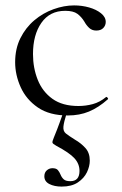

<svg xmlns="http://www.w3.org/2000/svg" viewBox="-20 -415 451 710"><path d="M231 12Q163 12 120 -17.5Q77 -47 56.5 -92.5Q36 -138 36 -185Q36 -235 55.5 -274Q75 -313 107 -340Q139 -367 178 -381Q217 -395 254 -395Q283 -395 309.5 -387.5Q336 -380 353.5 -366Q371 -352 371 -334Q371 -321 362 -311.5Q353 -302 336 -302Q320 -302 309.5 -312Q299 -322 292 -335Q281 -353 266 -364Q251 -375 221 -375Q164 -375 133 -330.5Q102 -286 102 -215Q102 -164 119.5 -120Q137 -76 174 -49.5Q211 -23 270 -23Q297 -23 323 -30Q349 -37 372 -56Q374 -58 377.5 -54Q381 -50 379 -48Q344 -17 309 -2.5Q274 12 231 12ZM227 2Q216 37 214.5 53.5Q213 70 223.5 78.5Q234 87 258 102Q279 114 295.5 132Q312 150 312 179Q312 200 301.5 222Q291 244 268 259.5Q245 275 208 275Q181 275 162.5 265.5Q144 256 144 237Q144 223 153 215Q162 207 174 207Q188 207 194 214Q200 221 204 231Q208 241 215.5 248Q223 255 240 255Q274 255 274 217Q274 191 255.5 170.5Q237 150 188 124Q175 117 174 112.5Q173 108 179 94Q187 75 191 64Q195 53 200 40Q205 27 214 1Z"/></svg>

Font: Cormorant Light
Style: Regular
Weight: 400
Version: Version 4.000